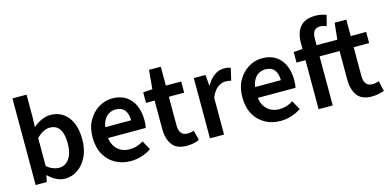

<svg xmlns="http://www.w3.org/2000/svg" viewBox="-69 -1109 3067 1512"><g transform="rotate(-15 1464.5 -353.0)"><path d="M311 12Q278 12 243.5 -4.5Q209 -21 177 -52H174L164 0H73V-706H188V-524L185 -442Q216 -469 252.5 -486Q289 -503 327 -503Q388 -503 431.5 -472Q475 -441 498 -385.5Q521 -330 521 -254Q521 -170 491 -110.5Q461 -51 413.5 -19.5Q366 12 311 12ZM287 -83Q320 -83 346 -102Q372 -121 387 -158.5Q402 -196 402 -252Q402 -301 391 -336Q380 -371 356.5 -389.5Q333 -408 296 -408Q269 -408 243 -394.5Q217 -381 188 -353V-124Q214 -102 240 -92.5Q266 -83 287 -83Z M847 12Q778 12 722.5 -18.5Q667 -49 635 -106.5Q603 -164 603 -246Q603 -326 636 -383.5Q669 -441 721 -472Q773 -503 831 -503Q898 -503 943 -473Q988 -443 1010.5 -390.5Q1033 -338 1033 -270Q1033 -254 1031.5 -239Q1030 -224 1027 -210H689V-298H931Q931 -351 907 -381.5Q883 -412 833 -412Q805 -412 778.5 -397Q752 -382 734.5 -346Q717 -310 717 -246Q717 -188 737 -151.5Q757 -115 790 -97.5Q823 -80 861 -80Q893 -80 921.5 -89Q950 -98 975 -114L1015 -40Q981 -16 937.5 -2Q894 12 847 12Z M1306 10Q1221 10 1185.5 -39.5Q1150 -89 1150 -168V-400H1080V-486L1156 -491L1170 -645H1266V-491H1391V-400H1266V-168Q1266 -125 1283 -103.5Q1300 -82 1335 -82Q1348 -82 1361 -84Q1374 -86 1386 -92L1407 -11Q1388 -2 1362 4Q1336 10 1306 10Z M1494 0V-491H1589L1597 -404H1601Q1627 -452 1663.5 -477.5Q1700 -503 1740 -503Q1759 -503 1772 -501Q1785 -499 1796 -493L1773 -395Q1761 -398 1751 -399.5Q1741 -401 1725 -401Q1696 -401 1664 -378.5Q1632 -356 1609 -300V0Z M2068 12Q1999 12 1943.5 -18.5Q1888 -49 1856 -106.5Q1824 -164 1824 -246Q1824 -326 1857 -383.5Q1890 -441 1942 -472Q1994 -503 2052 -503Q2119 -503 2164 -473Q2209 -443 2231.5 -390.5Q2254 -338 2254 -270Q2254 -254 2252.5 -239Q2251 -224 2248 -210H1910V-298H2152Q2152 -351 2128 -381.5Q2104 -412 2054 -412Q2026 -412 1999.5 -397Q1973 -382 1955.5 -346Q1938 -310 1938 -246Q1938 -188 1958 -151.5Q1978 -115 2011 -97.5Q2044 -80 2082 -80Q2114 -80 2142.5 -89Q2171 -98 2196 -114L2236 -40Q2202 -16 2158.5 -2Q2115 12 2068 12Z M2380 0V-542Q2380 -593 2396.5 -633Q2413 -673 2449 -695.5Q2485 -718 2543 -718Q2570 -718 2593.5 -713Q2617 -708 2633 -701L2611 -615Q2597 -621 2583.5 -624Q2570 -627 2557 -627Q2527 -627 2511 -607Q2495 -587 2495 -544V0ZM2813 12Q2729 12 2693.5 -37.5Q2658 -87 2658 -166V-400H2307V-486L2381 -491H2664L2678 -625H2773V-491H2899V-400H2773V-166Q2773 -123 2790.5 -101.5Q2808 -80 2843 -80Q2856 -80 2870 -83.5Q2884 -87 2894 -91L2914 -6Q2894 0 2868.5 6Q2843 12 2813 12Z"/></g></svg>

Font: Source Sans 3 SemiBold
Style: Regular
Weight: 600
Designer: Paul D. Hunt
Foundry: Adobe
Version: Version 3.046;hotconv 1.0.118;makeotfexe 2.5.65603